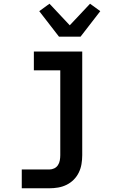

<svg xmlns="http://www.w3.org/2000/svg" viewBox="-20 -797 640 1032"><path d="M245 215H97V114H245Q259 114 271.5 108Q284 102 291.5 90.5Q299 79 301.5 65Q304 51 304 37V-419H162V-520H422V37Q422 61 418 85Q414 109 403.5 130.5Q393 152 376 169Q359 186 337.5 196.5Q316 207 292.5 211Q269 215 245 215ZM297 -600 191 -737 246 -777 355 -661 464 -777 519 -737 413 -600Z"/></svg>

Font: R Plex Mono
Style: Bold
Weight: 700
Monospace: yes
Designer: Belleve Invis
Foundry: Belleve Invis
Version: Version 31.8.0